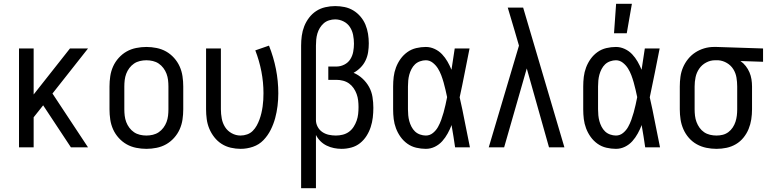

<svg xmlns="http://www.w3.org/2000/svg" viewBox="-20 -775 4040 1010"><path d="M80 0V-520H157V-278L348 -520H443L256 -283L443 0H353L207 -221L157 -158V0Z M750 8Q723 8 696 2.5Q669 -3 646 -16Q623 -29 604.5 -49.5Q586 -70 575 -94.5Q564 -119 560 -146Q556 -173 556 -200V-320Q556 -347 560 -374Q564 -401 575 -425.5Q586 -450 604.5 -470.5Q623 -491 646 -504Q669 -517 696 -522.5Q723 -528 750 -528Q777 -528 804 -522.5Q831 -517 854 -504Q877 -491 895.5 -470.5Q914 -450 925 -425.5Q936 -401 940 -374Q944 -347 944 -320V-200Q944 -173 940 -146Q936 -119 925 -94.5Q914 -70 895.5 -49.5Q877 -29 854 -16Q831 -3 804 2.5Q777 8 750 8ZM750 -62Q767 -62 784 -66Q801 -70 815 -79.5Q829 -89 839.5 -103Q850 -117 856 -133Q862 -149 864 -166Q866 -183 866 -200V-320Q866 -337 864 -354Q862 -371 856 -387Q850 -403 839.5 -417Q829 -431 815 -440.5Q801 -450 784 -454Q767 -458 750 -458Q733 -458 716 -454Q699 -450 685 -440.5Q671 -431 660.5 -417Q650 -403 644 -387Q638 -371 636 -354Q634 -337 634 -320V-200Q634 -183 636 -166Q638 -149 644 -133Q650 -117 660.5 -103Q671 -89 685 -79.5Q699 -70 716 -66Q733 -62 750 -62Z M1246 8Q1220 8 1194 2Q1168 -4 1146 -18Q1124 -32 1107.5 -53Q1091 -74 1081 -98Q1071 -122 1067.5 -148Q1064 -174 1064 -200V-520H1142V-200Q1142 -176 1146.5 -151.5Q1151 -127 1164 -106.5Q1177 -86 1199 -74Q1221 -62 1245 -62Q1263 -62 1280 -68Q1297 -74 1309.5 -86.5Q1322 -99 1330.5 -114.5Q1339 -130 1345 -146.5Q1351 -163 1355 -180Q1359 -197 1361.5 -214.5Q1364 -232 1365 -249.5Q1366 -267 1366 -285Q1366 -342 1355 -399Q1344 -456 1323 -510L1395 -535Q1419 -475 1431.5 -412Q1444 -349 1444 -284Q1444 -251 1440 -218Q1436 -185 1427.5 -153.5Q1419 -122 1404 -92Q1389 -62 1366 -38Q1343 -14 1311 -3Q1279 8 1246 8Z M1564 215V-535Q1564 -561 1567.5 -587Q1571 -613 1580.5 -637Q1590 -661 1606 -682Q1622 -703 1643.5 -717Q1665 -731 1691 -737Q1717 -743 1743 -743Q1768 -743 1792.5 -738Q1817 -733 1838.5 -720Q1860 -707 1876.5 -687.5Q1893 -668 1902.5 -645Q1912 -622 1916 -597Q1920 -572 1920 -547Q1920 -524 1916.5 -501Q1913 -478 1903 -457Q1893 -436 1876.5 -419.5Q1860 -403 1840 -392Q1866 -381 1887 -361.5Q1908 -342 1921.5 -317.5Q1935 -293 1939.5 -264.5Q1944 -236 1944 -208Q1944 -182 1941 -156.5Q1938 -131 1930 -106.5Q1922 -82 1908 -60Q1894 -38 1874 -22Q1854 -6 1828.5 1Q1803 8 1777 8Q1757 8 1737 4Q1717 0 1698.5 -9Q1680 -18 1665.5 -32.5Q1651 -47 1642 -65V215ZM1747 -62Q1765 -62 1783 -66.5Q1801 -71 1815.5 -81.5Q1830 -92 1840 -107.5Q1850 -123 1856 -140Q1862 -157 1864 -175Q1866 -193 1866 -212Q1866 -229 1864 -246.5Q1862 -264 1856 -280.5Q1850 -297 1840 -311.5Q1830 -326 1816 -336Q1802 -346 1784.5 -350.5Q1767 -355 1750 -355H1707V-425H1750Q1771 -425 1791 -435Q1811 -445 1822.5 -463Q1834 -481 1838 -502.5Q1842 -524 1842 -545Q1842 -568 1837.5 -591Q1833 -614 1820.5 -633Q1808 -652 1787 -662.5Q1766 -673 1743 -673Q1727 -673 1711 -668Q1695 -663 1683 -652.5Q1671 -642 1662.5 -628Q1654 -614 1649.5 -598.5Q1645 -583 1643.5 -567Q1642 -551 1642 -535V-143Q1642 -125 1651 -108Q1660 -91 1675.5 -80.5Q1691 -70 1709.5 -66Q1728 -62 1747 -62Z M2220 8Q2195 8 2169.5 2Q2144 -4 2123 -19Q2102 -34 2087 -55Q2072 -76 2063 -100Q2054 -124 2051 -149Q2048 -174 2048 -200V-320Q2048 -346 2051 -371Q2054 -396 2063 -420Q2072 -444 2087 -465Q2102 -486 2123 -501Q2144 -516 2169.5 -522Q2195 -528 2220 -528Q2244 -528 2266.5 -517.5Q2289 -507 2305.5 -489.5Q2322 -472 2334 -451Q2346 -430 2355 -408Q2359 -436 2363.5 -464Q2368 -492 2372 -520H2450Q2437 -456 2424.5 -391.5Q2412 -327 2398 -263Q2413 -198 2425.5 -132Q2438 -66 2452 0H2374Q2370 -28 2365.5 -56.5Q2361 -85 2356 -113V-118Q2347 -95 2335 -73Q2323 -51 2306.5 -32.5Q2290 -14 2267.5 -3Q2245 8 2220 8ZM2220 -62Q2241 -62 2257.5 -75.5Q2274 -89 2284 -107Q2294 -125 2301 -144.5Q2308 -164 2313.5 -183.5Q2319 -203 2323.5 -223.5Q2328 -244 2332 -264Q2328 -283 2323.5 -302.5Q2319 -322 2313.5 -341.5Q2308 -361 2301 -379.5Q2294 -398 2283.5 -415Q2273 -432 2256.5 -445Q2240 -458 2220 -458Q2205 -458 2189.5 -452.5Q2174 -447 2163 -436.5Q2152 -426 2144.5 -411.5Q2137 -397 2133 -382Q2129 -367 2127.5 -351.5Q2126 -336 2126 -320V-200Q2126 -184 2127.5 -168.5Q2129 -153 2133 -138Q2137 -123 2144.5 -108.5Q2152 -94 2163 -83.5Q2174 -73 2189.5 -67.5Q2205 -62 2220 -62Z M2551 0 2710 -535 2687 -614Q2678 -644 2669 -674.5Q2660 -705 2651 -735H2732L2949 0H2868L2751 -415L2632 0Z M3220 8Q3195 8 3169.5 2Q3144 -4 3123 -19Q3102 -34 3087 -55Q3072 -76 3063 -100Q3054 -124 3051 -149Q3048 -174 3048 -200V-320Q3048 -346 3051 -371Q3054 -396 3063 -420Q3072 -444 3087 -465Q3102 -486 3123 -501Q3144 -516 3169.5 -522Q3195 -528 3220 -528Q3244 -528 3266.5 -517.5Q3289 -507 3305.5 -489.5Q3322 -472 3334 -451Q3346 -430 3355 -408Q3359 -436 3363.5 -464Q3368 -492 3372 -520H3450Q3437 -456 3424.5 -391.5Q3412 -327 3398 -263Q3413 -198 3425.5 -132Q3438 -66 3452 0H3374Q3370 -28 3365.5 -56.5Q3361 -85 3356 -113V-118Q3347 -95 3335 -73Q3323 -51 3306.5 -32.5Q3290 -14 3267.5 -3Q3245 8 3220 8ZM3220 -62Q3241 -62 3257.5 -75.5Q3274 -89 3284 -107Q3294 -125 3301 -144.5Q3308 -164 3313.5 -183.5Q3319 -203 3323.5 -223.5Q3328 -244 3332 -264Q3328 -283 3323.5 -302.5Q3319 -322 3313.5 -341.5Q3308 -361 3301 -379.5Q3294 -398 3283.5 -415Q3273 -432 3256.5 -445Q3240 -458 3220 -458Q3205 -458 3189.5 -452.5Q3174 -447 3163 -436.5Q3152 -426 3144.5 -411.5Q3137 -397 3133 -382Q3129 -367 3127.5 -351.5Q3126 -336 3126 -320V-200Q3126 -184 3127.5 -168.5Q3129 -153 3133 -138Q3137 -123 3144.5 -108.5Q3152 -94 3163 -83.5Q3174 -73 3189.5 -67.5Q3205 -62 3220 -62ZM3210 -600 3221 -755H3304L3277 -600Z M3749 8Q3722 8 3695.5 2.5Q3669 -3 3645.5 -16Q3622 -29 3604 -49.5Q3586 -70 3575 -95Q3564 -120 3560 -146.5Q3556 -173 3556 -200V-320Q3556 -346 3559.5 -371.5Q3563 -397 3573 -420.5Q3583 -444 3599.5 -464.5Q3616 -485 3637.5 -499Q3659 -513 3684 -520.5Q3709 -528 3735 -528H3750L3994 -520V-450L3875 -454Q3891 -443 3903 -427.5Q3915 -412 3922.5 -394.5Q3930 -377 3933 -358Q3936 -339 3936 -320V-200Q3936 -173 3932 -147Q3928 -121 3918 -96.5Q3908 -72 3891 -51Q3874 -30 3851 -16.5Q3828 -3 3802 2.5Q3776 8 3749 8ZM3749 -62Q3766 -62 3782 -66Q3798 -70 3811.5 -80Q3825 -90 3834.5 -104.5Q3844 -119 3849 -134.5Q3854 -150 3856 -166.5Q3858 -183 3858 -200V-320Q3858 -344 3854 -367.5Q3850 -391 3837.5 -411Q3825 -431 3804 -443.5Q3783 -456 3759 -458H3741Q3717 -458 3694.5 -446Q3672 -434 3658 -413.5Q3644 -393 3639 -369Q3634 -345 3634 -320V-200Q3634 -183 3636 -166Q3638 -149 3644 -133Q3650 -117 3660 -103Q3670 -89 3684 -79.5Q3698 -70 3715 -66Q3732 -62 3749 -62Z"/></svg>

Font: Iosevka NFM
Style: Regular
Weight: 400
Monospace: yes
Designer: Belleve Invis
Foundry: Belleve Invis
Version: Version 29.0.4; ttfautohint (v1.8.4);Nerd Fonts 3.3.0